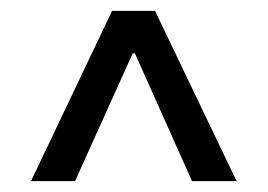

<svg xmlns="http://www.w3.org/2000/svg" viewBox="-20 -730 492 353"><path d="M37 -397H118L224 -632H228L333 -397H415L265 -710H186Z"/></svg>

Font: Wafeq Medium
Style: Regular
Weight: 500
Designer: Rasmus Andersson & Azza Alameddine
Foundry: Google & TypeTogether
Version: Version 3.000;January 28, 2025;FontCreator 15.0.0.3014 64-bi